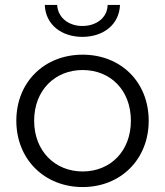

<svg xmlns="http://www.w3.org/2000/svg" viewBox="-20 -751 667 776"><path d="M313 -602C397 -602 462 -651 465 -731H415C414 -679 369 -646 313 -646C258 -646 214 -679 211 -731H161C164 -651 229 -602 313 -602ZM314 5C468 5 581 -107 581 -263C581 -420 468 -530 314 -530C160 -530 46 -420 46 -263C46 -107 160 5 314 5ZM314 -58C203 -58 118 -140 118 -263C118 -387 203 -468 314 -468C426 -468 509 -387 509 -263C509 -140 426 -58 314 -58Z"/></svg>

Font: Montserrat Z
Style: Regular
Weight: 400
Designer: Julieta Ulanovsky
Foundry: Julieta Ulanovsky
Version: Version 8.000